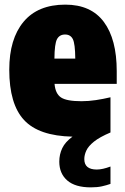

<svg xmlns="http://www.w3.org/2000/svg" viewBox="-20 -579 539 829"><path d="M372 230Q304.5 230 270.2 200Q236 170 236 119Q236 87.5 248.8 60.8Q261.5 34 293 11Q147.5 8 83.8 -60.8Q20 -129.5 20 -278Q20 -411 81.8 -485Q143.5 -559 262 -559Q373 -559 428.5 -484.2Q484 -409.5 484 -272V-217H215.5Q219 -174.5 243.5 -158.2Q268 -142 332 -142Q363 -142 394.2 -146.8Q425.5 -151.5 457 -159V-7Q410 13 385.8 32.5Q361.5 52 352.8 71Q344 90 344 108Q344 153 398 153Q422.5 153 457 140V215Q440 221 420 225.5Q400 230 372 230ZM261 -430Q237 -430 226.2 -410Q215.5 -390 215 -326H305Q304.5 -390 294.5 -410Q284.5 -430 261 -430Z"/></svg>

Font: Encode Sans Cnd Black
Style: Regular
Weight: 900
Width: 3
Designer: Multiple Designers
Foundry: Impallari Type
Version: Version 3.002; ttfautohint (v1.8.3) -l 8 -r 50 -G 200 -x 14 